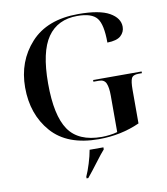

<svg xmlns="http://www.w3.org/2000/svg" viewBox="-99 -807 968 1111"><g transform="rotate(-10 384.5 -251.5)"><path d="M429 10Q559 10 670 -40V-238Q670 -286 678.5 -304.5Q687 -323 720 -323H740V-333H455V-323H488Q519 -323 529.5 -298.5Q540 -274 540 -227V-12Q519 -6 493.5 -3Q468 0 448 0Q311 0 253 -85Q195 -170 195 -358Q195 -544 254 -629Q313 -714 429 -714Q514 -714 544 -676Q574 -638 574 -532Q630 -533 653.5 -554.5Q677 -576 677 -607Q677 -658 619 -691Q561 -724 436 -724Q253 -724 156.5 -618Q60 -512 60 -358Q60 -200 152 -95Q244 10 429 10ZM319 221H329Q358 186 392.5 140Q427 94 446 73V61H365Q359 96 345.5 139.5Q332 183 319 211Z"/></g></svg>

Font: Noto Serif Display Semi
Style: Regular
Weight: 600
Designer: Monotype Design Team
Foundry: Monotype Imaging Inc.
Version: Version 1.900